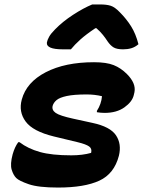

<svg xmlns="http://www.w3.org/2000/svg" viewBox="-20 -832 643 864"><path d="M403 -552Q459 -552 491.5 -539Q524 -526 551 -499Q593 -457 585 -417L582 -404Q575 -374 540 -349Q505 -324 451 -324Q434 -324 416 -327V-333Q436 -364 439 -399Q423 -403 405.5 -405Q388 -407 370 -407Q313 -407 280.5 -400Q248 -393 234.5 -381.5Q221 -370 217 -356Q212 -337 230.5 -324Q249 -311 309 -298L396 -279Q476 -262 502 -223Q528 -184 515 -131Q494 -50 427 -19Q360 12 241 12Q153 12 109.5 -3Q66 -18 53 -31Q40 -44 32.5 -68.5Q25 -93 37 -138Q42 -155 48 -168Q54 -181 62 -192H68Q106 -163 159.5 -148Q213 -133 301 -133Q351 -133 390 -144Q395 -163 381 -173Q367 -183 330 -192L222 -218Q128 -241 95.5 -285Q63 -329 78 -384Q99 -462 186 -507Q273 -552 403 -552ZM395 -812H431Q460 -812 478.5 -806Q497 -800 519 -777Q549 -747 570 -713.5Q591 -680 603 -633Q588 -620 571 -615Q554 -610 534 -610Q506 -610 491.5 -618.5Q477 -627 464 -646Q455 -660 443.5 -674.5Q432 -689 414 -705H409Q367 -677 341.5 -654Q316 -631 299 -610H263Q187 -610 191 -641Q193 -652 201 -666.5Q209 -681 228 -700Q262 -735 309 -765.5Q356 -796 395 -812Z"/></svg>

Font: Recursive Mn Csl St XBd
Style: Italic
Weight: 800
Italic angle: -15°
Monospace: yes
Version: Version 1.079;hotconv 1.0.112;makeotfexe 2.5.65598; ttfautoh